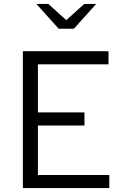

<svg xmlns="http://www.w3.org/2000/svg" viewBox="-20 -962 640 982"><path d="M97 0V-700H535V-633H174V-387H412V-320H174V-67H539V0ZM280 -815 166 -942H227L319 -859L411 -942H472L358 -815Z"/></svg>

Font: Red Hat Mono VF Light
Style: Regular
Weight: 300
Monospace: yes
Designer: Pentagram, MCKL
Foundry: Pentagram, MCKL
Version: Version 1.023